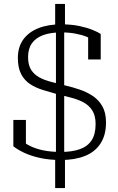

<svg xmlns="http://www.w3.org/2000/svg" viewBox="-20 -823 600 978"><path d="M261 -803H311V-684L307 -672V-35L311 -26V135H261V-27L265 -35V-673L261 -684ZM289 -49Q347 -49 386.5 -63Q426 -77 446.5 -108Q467 -139 467 -191Q467 -234 450 -260.5Q433 -287 404.5 -302Q376 -317 340.5 -326Q305 -335 269 -344Q233 -354 197.5 -365Q162 -376 133.5 -394.5Q105 -413 88 -445Q71 -477 71 -528Q71 -583 98 -621Q125 -659 174.5 -679Q224 -699 291 -699Q344 -699 384 -690.5Q424 -682 452 -670.5Q480 -659 493 -650V-520H429V-650Q437 -649 443.5 -645Q450 -641 455 -634.5Q460 -628 462 -621.5Q464 -615 462 -611Q448 -625 422 -635.5Q396 -646 363 -652Q330 -658 293 -658Q237 -658 199.5 -644Q162 -630 142.5 -602.5Q123 -575 123 -532Q123 -492 138.5 -467.5Q154 -443 181 -428.5Q208 -414 242.5 -405.5Q277 -397 315 -387Q350 -379 386.5 -366.5Q423 -354 453 -334Q483 -314 501.5 -281.5Q520 -249 520 -199Q520 -135 492 -92Q464 -49 412.5 -28.5Q361 -8 290 -8Q233 -8 186 -18Q139 -28 104 -44.5Q69 -61 48 -78V-212H112V-76Q104 -81 97 -86Q90 -91 85.5 -96.5Q81 -102 80 -107Q79 -112 82 -116Q102 -95 132 -80Q162 -65 201.5 -57Q241 -49 289 -49Z"/></svg>

Font: Roboto Serif 20pt ExtraLight
Style: Regular
Weight: 250
Version: Version 1.008